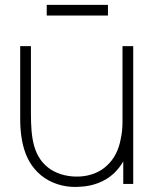

<svg xmlns="http://www.w3.org/2000/svg" viewBox="-20 -751 637 784"><path d="M420.8 -731.2H170.8V-687.5H420.8ZM480.2 -562.5V-253.1C480.2 -229.2 478.1 -206.3 472.9 -183.3C465.6 -141.7 446.9 -102.1 416.7 -75C387.5 -46.9 346.9 -32.3 305.2 -30.2C262.5 -28.1 220.8 -37.5 186.5 -59.4C115.6 -107.3 106.3 -187.5 106.3 -288.5V-562.5H62.5V-288.5C60.4 -182.3 77.1 -82.3 162.5 -24C206.3 5.2 258.3 15.6 307.3 11.5C357.3 9.4 408.3 -8.3 445.8 -43.8C460.4 -58.3 472.9 -74 483.3 -91.7V0H524V-562.5Z"/></svg>

Font: Manrope Thin
Style: Regular
Weight: 100
Width: 4
Designer: Michael Sharanda
Foundry: Michael Sharanda
Version: Version 2.000;PS 002.000;hotconv 1.0.88;makeotf.lib2.5.64775